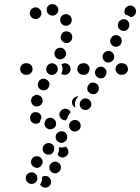

<svg xmlns="http://www.w3.org/2000/svg" viewBox="-20 -593 668 914"><path d="M218 257Q225 266 223 277Q221 288 212 295H211Q202 302 191 300Q180 298 173 289Q172 288 172 287Q171 286 171 285Q171 284 172 283Q178 275 180 264Q181 257 180 250Q189 243 201 245Q212 247 218 257ZM125 228Q120 229 115 232Q111 235 107 239Q104 244 103 249Q102 254 103 260Q104 266 107 270Q110 275 115 278Q119 281 125 282Q130 283 136 282Q147 280 153 271Q160 261 157 250V249Q155 238 146 232Q136 225 125 228ZM231 230Q236 232 242 232Q247 232 252 230Q257 228 261 225Q265 221 267 216L268 215Q272 205 268 194Q264 184 254 179Q243 174 233 178Q222 183 217 193Q213 204 217 215Q221 225 231 230ZM172 156Q163 149 151 151Q140 152 133 162Q126 171 128 182Q129 194 139 200Q148 207 159 206Q170 204 177 195V194Q184 185 183 174Q181 163 172 156ZM260 108Q261 112 261 116Q261 126 257 136Q255 139 254 142Q256 146 259 149Q262 152 266 154Q271 156 276 157Q282 157 287 155Q292 153 296 150Q300 146 303 141Q308 131 304 121Q301 111 292 105Q291 106 289 106Q279 110 269 109Q264 109 260 108ZM231 96Q223 88 211 88Q200 88 192 96H191Q187 100 185 105Q183 110 183 116Q183 121 185 126Q187 131 191 135Q199 143 210 143Q222 144 230 136V135Q238 127 238 116Q239 104 231 96ZM293 41Q290 37 285 34Q280 32 274 32Q269 31 264 33Q259 35 254 38V39Q245 46 245 57Q244 69 251 77Q259 86 270 87Q282 88 290 80H291Q299 72 300 61Q301 50 293 41ZM358 -12Q355 -16 350 -19Q345 -21 339 -22Q334 -23 329 -21Q324 -19 319 -16Q310 -9 309 3Q308 14 315 23Q318 27 323 30Q328 32 333 33Q339 34 344 32Q349 30 353 27H354Q363 20 364 8Q365 -3 358 -12ZM244 8Q247 3 247 -3Q248 -8 246 -13Q242 -24 232 -29Q222 -35 211 -31Q205 -29 201 -26Q197 -22 195 -17Q192 -12 192 -7Q191 -1 193 4Q197 15 207 20Q217 25 228 21Q233 20 238 16Q242 12 244 8ZM125 -21V-22Q121 -33 125 -43Q130 -53 140 -58Q145 -60 151 -59Q156 -59 161 -57Q166 -55 170 -51Q174 -47 176 -42Q177 -40 177 -37Q178 -35 178 -33Q176 -30 175 -27Q171 -20 170 -12Q168 -10 165 -8Q163 -7 161 -6Q150 -2 140 -6Q129 -11 125 -21ZM263 -50Q263 -56 266 -61Q269 -65 273 -69Q282 -77 293 -75Q305 -74 312 -66Q313 -64 314 -62Q315 -60 316 -58Q310 -52 306 -44V-43H305Q302 -37 301 -30Q297 -26 294 -20Q287 -20 280 -22Q274 -25 269 -30Q266 -34 264 -40Q262 -45 263 -50ZM362 -109Q360 -104 359 -98Q359 -93 361 -88Q363 -83 366 -78Q370 -74 375 -72Q385 -67 396 -71Q407 -75 412 -85Q417 -96 413 -106Q409 -117 399 -122Q394 -124 389 -125Q383 -125 378 -123Q373 -121 369 -118Q365 -114 362 -109ZM351 -134Q350 -134 349 -134Q344 -134 339 -131Q334 -129 330 -125V-124Q326 -120 324 -115Q322 -110 323 -105Q323 -99 325 -94Q328 -89 332 -86Q333 -84 335 -83Q337 -82 340 -81Q336 -90 337 -100Q338 -110 342 -119Q346 -127 353 -134Q352 -134 351 -134ZM147 -87Q153 -86 158 -86Q163 -87 168 -89Q173 -92 177 -96Q180 -100 182 -105V-106Q185 -117 180 -127Q174 -137 163 -140Q153 -144 143 -138Q132 -133 129 -122V-121Q126 -111 131 -101Q136 -90 147 -87ZM398 -183Q393 -173 397 -162Q402 -152 412 -147Q417 -145 422 -145Q428 -144 433 -146Q438 -148 442 -152Q446 -155 448 -160V-161Q453 -171 449 -182Q446 -192 435 -197Q430 -200 425 -200Q419 -200 414 -199Q409 -197 405 -193Q401 -189 399 -185L398 -184Q398 -184 398 -184Q398 -183 398 -183ZM175 -166Q185 -161 196 -164Q207 -168 212 -178V-179Q218 -189 214 -200Q210 -210 200 -215Q190 -221 179 -217Q168 -214 163 -203Q158 -193 161 -182Q165 -171 175 -166ZM448 -223Q452 -220 458 -220Q463 -220 469 -221Q474 -223 478 -227Q482 -231 484 -235V-236Q489 -246 486 -257Q482 -268 472 -273Q461 -278 451 -274Q440 -270 435 -260V-259Q430 -249 434 -238Q437 -228 448 -223ZM214 -240Q224 -234 235 -238Q246 -241 251 -251H252Q254 -256 255 -261Q256 -267 254 -272Q253 -277 249 -282Q246 -286 241 -288Q236 -291 231 -292Q225 -292 220 -291Q215 -289 211 -286Q206 -283 204 -278L203 -277Q198 -267 201 -256Q204 -245 214 -240ZM76 -264Q76 -276 84 -284Q92 -292 103 -292H107Q119 -292 127 -284Q135 -276 135 -264Q135 -253 127 -245Q119 -237 107 -237H103Q92 -237 84 -245Q76 -253 76 -264ZM272 -240Q275 -239 278 -238Q281 -237 285 -237H289Q300 -237 308 -245Q316 -253 316 -264Q316 -276 308 -284Q300 -292 289 -292H287Q285 -291 283 -291Q278 -289 272 -288Q274 -283 276 -278Q279 -268 277 -258Q276 -249 272 -240ZM380 -237H376Q364 -237 356 -245Q348 -253 348 -264Q348 -276 356 -284Q364 -292 376 -292H380Q391 -292 399 -284Q407 -276 407 -264Q407 -264 407 -264Q407 -264 407 -264Q403 -257 402 -249Q402 -248 401 -248Q398 -243 392 -240Q386 -237 380 -237ZM589 -264Q589 -276 581 -284Q573 -292 561 -292H557Q546 -292 538 -284Q530 -276 530 -264Q530 -253 538 -245Q546 -237 557 -237H561Q573 -237 581 -245Q589 -253 589 -264ZM484 -298Q494 -293 505 -297Q516 -301 521 -311Q526 -322 522 -332Q518 -343 508 -348Q498 -353 487 -349Q476 -345 471 -335Q466 -324 470 -314Q474 -303 484 -298ZM255 -313Q260 -311 265 -310Q271 -310 276 -312Q281 -314 285 -317Q289 -321 291 -326H292Q297 -337 293 -347Q289 -358 279 -363Q269 -368 258 -364Q247 -361 242 -350Q237 -340 241 -329Q244 -318 255 -313ZM520 -373Q530 -368 541 -372Q552 -376 557 -386V-387Q562 -397 558 -408Q555 -418 544 -423Q534 -428 523 -424Q513 -421 508 -410H507Q502 -400 506 -389Q510 -378 520 -373ZM290 -389Q301 -386 311 -392Q320 -398 323 -409V-410Q326 -421 320 -431Q314 -440 303 -443Q292 -446 282 -440Q273 -434 270 -423V-422Q267 -411 273 -402Q279 -392 290 -389ZM542 -464Q544 -459 548 -455Q552 -451 556 -449Q567 -444 577 -447Q588 -451 593 -461V-462Q596 -467 596 -472Q596 -478 595 -483Q593 -488 589 -492Q586 -496 581 -499Q570 -504 560 -500Q549 -496 544 -486V-485Q541 -480 541 -475Q541 -469 542 -464ZM306 -473Q316 -478 320 -488Q324 -499 319 -509V-510Q314 -520 303 -524Q293 -528 282 -523Q272 -518 268 -508Q264 -497 269 -487V-486Q274 -476 285 -472Q295 -468 306 -473ZM177 -527Q178 -532 176 -538Q175 -543 171 -547Q164 -556 153 -558Q142 -559 133 -552H132Q128 -548 125 -544Q123 -539 122 -533Q121 -528 123 -523Q124 -518 128 -513Q135 -504 146 -503Q157 -501 166 -508L167 -509Q171 -512 174 -517Q176 -522 177 -527ZM575 -550V-551Q580 -561 591 -565Q602 -569 612 -564Q622 -559 626 -548Q630 -537 625 -527Q622 -522 618 -518Q614 -514 609 -513Q607 -512 606 -512Q604 -511 602 -511Q597 -516 590 -519Q584 -522 577 -523Q573 -529 572 -536Q572 -544 575 -550ZM257 -542Q258 -547 257 -553Q256 -558 252 -562Q249 -567 244 -570Q240 -572 234 -573Q223 -575 213 -568Q204 -562 202 -550Q202 -545 203 -540Q204 -534 207 -530Q211 -526 215 -523Q220 -520 225 -519H226Q237 -517 246 -524Q256 -531 257 -542Z"/></svg>

Font: FRB American Cursive Guidelines Dotted Ultra
Style: Bold Italic
Weight: 1000
Italic angle: -25°
Version: Version 2.0;Modular Font Editor K font №1